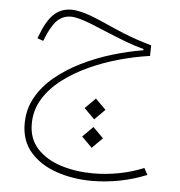

<svg xmlns="http://www.w3.org/2000/svg" viewBox="-51 -418 740 791"><g transform="rotate(5 319.5 -22.5)"><path d="M345.2 71.8 388.2 28.8 345.2 -14.2 302.2 28.8ZM345.2 189.5 388.2 146.5 345.2 103.5 302.2 146.5ZM213.4 -370.1Q170.4 -370.1 140.6 -342.3Q110.8 -314.5 86.4 -248.5L83.5 -240.7L107.9 -231.9L110.8 -239.3Q132.8 -294.4 156.2 -317.9Q179.7 -341.3 213.4 -341.3Q231.9 -341.3 262.9 -331.5Q293.9 -321.8 350.6 -297.4Q404.3 -274.9 445.1 -259.5Q485.8 -244.1 522.5 -234.4V-229.5Q460.4 -219.2 395.5 -199.7Q330.6 -180.2 271 -150.9Q211.4 -121.6 164.1 -82.8Q116.7 -43.9 89.1 5.4Q61.5 54.7 61.5 114.3Q61.5 185.5 102.8 232.4Q144 279.3 211.7 302.2Q279.3 325.2 358.4 325.2Q414.6 325.2 472.4 314Q530.3 302.7 583.5 280.8L568.8 253.4Q521 273.4 467 283.7Q413.1 293.9 359.9 293.9Q289.1 293.9 227.5 274.7Q166 255.4 128.4 215.1Q90.8 174.8 90.8 112.3Q90.8 56.2 119.1 9.5Q147.5 -37.1 195.6 -73.7Q243.7 -110.4 303.7 -137.7Q363.8 -165 428 -182.6Q492.2 -200.2 551.8 -208.5L552.7 -252.4Q522.9 -260.7 494.4 -270.3Q465.8 -279.8 434.1 -292.7Q402.3 -305.7 363.3 -323.2Q301.3 -351.1 268.3 -360.6Q235.4 -370.1 213.4 -370.1Z"/></g></svg>

Font: Estedad-FD VF
Style: Regular
Weight: 100
Designer: Amin Abedi
Version: Version 7.3